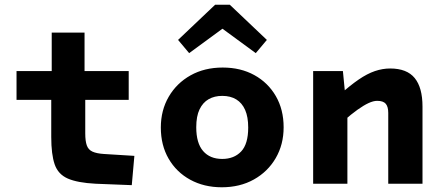

<svg xmlns="http://www.w3.org/2000/svg" viewBox="-20 -778 1882 813"><path d="M197 -198V-355H50V-477H199V-640H338V-477H525V-355H341V-213Q341 -181 347.5 -162.5Q354 -144 371.5 -136Q389 -128 420 -126L549 -118L538 6L385 0Q308 -4 267 -22Q226 -40 211.5 -82Q197 -124 197 -198Z M919 15Q844 15 785.5 -17Q727 -49 694 -106Q661 -163 661 -238Q661 -311 694.5 -368.5Q728 -426 787 -459Q846 -492 923 -492Q999 -492 1057 -460Q1115 -428 1148 -371Q1181 -314 1181 -239Q1181 -166 1147.5 -108.5Q1114 -51 1055 -18Q996 15 919 15ZM921 -105Q971 -105 1001 -136.5Q1031 -168 1031 -238Q1031 -283 1018 -312.5Q1005 -342 980.5 -357Q956 -372 921 -372Q888 -372 863.5 -358Q839 -344 825 -315Q811 -286 811 -239Q811 -172 840 -138.5Q869 -105 921 -105ZM734 -609 891 -758H930L931 -663L781 -553ZM1110 -609 1063 -553 913 -663 914 -758H953Z M1432 -477 1446 -333H1451V0H1306V-477ZM1435 -266 1415 -374Q1462 -416 1498.5 -441Q1535 -466 1567.5 -477Q1600 -488 1632 -488Q1703 -488 1736 -447.5Q1769 -407 1769 -327V0H1624V-300Q1624 -326 1613.5 -338.5Q1603 -351 1577 -351Q1561 -351 1540.5 -341.5Q1520 -332 1494 -313.5Q1468 -295 1435 -266Z"/></svg>

Font: Intel One Mono Light
Style: Regular
Weight: 300
Monospace: yes
Designer: Fred Shallcrass
Foundry: Frere-Jones Type LLC
Version: Version 1.004